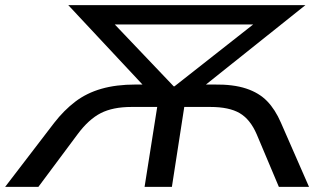

<svg xmlns="http://www.w3.org/2000/svg" viewBox="-53 -725 1271 745"><path d="M-33 0 157 -248Q195 -297 239 -330.5Q283 -364 340.5 -380.5Q398 -397 473 -397H570L526 -369L212 -705H1132L711 -369L679 -397H778Q852 -398 902 -381.5Q952 -365 983.5 -332.5Q1015 -300 1037 -249L1146 0H1029L943 -204Q918 -262 877 -286Q836 -310 763 -310H662L614 0H508L557 -310H457Q385 -310 338 -286Q291 -262 248 -204L96 0ZM621 -390H624L970 -662L969 -630H352L362 -662Z"/></svg>

Font: Nunito Sans 10pt Expanded Medium
Style: Italic
Weight: 500
Width: 7
Italic angle: -9°
Designer: Vernon Adams
Foundry: Vernon Adams
Version: Version 3.101;gftools[0.9.27]